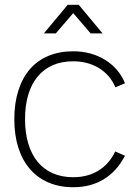

<svg xmlns="http://www.w3.org/2000/svg" viewBox="-20 -770 579 805"><path d="M164 -630 264 -750H310L410 -630H360L287 -715L214 -630ZM287 15Q324 15 356 6.5Q388 -2 415.2 -18.5Q442.5 -35 464.8 -59.8Q487 -84.5 504 -117L463 -135Q438.5 -83 393.2 -55Q348 -27 287 -27Q239 -27 201.5 -43.5Q164 -60 138.2 -91Q112.5 -122 98.8 -167.2Q85 -212.5 85 -270Q85 -328 98.5 -373Q112 -418 138 -449.2Q164 -480.5 201.5 -496.8Q239 -513 287 -513Q348 -513 394.8 -484.5Q441.5 -456 464 -404L504 -421Q491.5 -452 470.2 -476.8Q449 -501.5 420.8 -519Q392.5 -536.5 358.5 -545.8Q324.5 -555 287 -555Q229 -555 183 -535.8Q137 -516.5 105.2 -479.8Q73.5 -443 56.8 -390Q40 -337 40 -270Q40 -203.5 57 -150.5Q74 -97.5 106 -60.8Q138 -24 183.8 -4.5Q229.5 15 287 15Z"/></svg>

Font: Vela Sans GX ExtLt
Style: Regular
Weight: 200
Designer: Principal design: Mikhail Sharanda - project Manrope.
Design modification: Ravid Balaliev
Foundry: Mikhail Sharanda
Version: Version 1.001